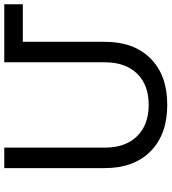

<svg xmlns="http://www.w3.org/2000/svg" viewBox="28 -825 804 900"><g transform="rotate(-90 430.0 -375.0)"><path d="M860 -670H684V-286Q684 -149 605.5 -71Q527 7 389 7Q250 7 171 -71Q92 -149 92 -286V-757H188V-286Q188 -189 241.5 -134.5Q295 -80 389 -80Q482 -80 535 -134.5Q588 -189 588 -286V-757H860Z"/></g></svg>

Font: Montserrat arm2
Style: Regular
Weight: 400
Designer: Julieta Ulanovsky
Foundry: Julieta Ulanovsky
Version: Version 6.000